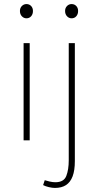

<svg xmlns="http://www.w3.org/2000/svg" viewBox="-20 -690 484 944"><path d="M96 0V-478H126V0ZM110 -600Q97 -600 87.5 -610Q78 -620 78 -636Q78 -651 87.5 -660.5Q97 -670 110 -670Q124 -670 133 -660.5Q142 -651 142 -636Q142 -620 133 -610Q124 -600 110 -600ZM250 234Q237 234 220 230Q203 226 192 220L200 196Q209 199 224 202.5Q239 206 252 206Q294 206 306 175Q318 144 318 98V-478H348V102Q348 148 337 177Q326 206 304.5 220Q283 234 250 234ZM332 -600Q319 -600 309.5 -610Q300 -620 300 -636Q300 -651 309.5 -660.5Q319 -670 332 -670Q346 -670 355 -660.5Q364 -651 364 -636Q364 -620 355 -610Q346 -600 332 -600Z"/></svg>

Font: Source Sans 3
Style: Regular
Weight: 200
Designer: Paul D. Hunt
Foundry: Adobe
Version: Version 3.046;hotconv 1.0.118;makeotfexe 2.5.65603